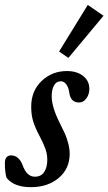

<svg xmlns="http://www.w3.org/2000/svg" viewBox="-41 -756 444 787"><path d="M239.3 -518.6 201.2 -544.9 318.8 -735.8 383.3 -691.4ZM85.9 11.2Q16.1 11.2 -14.2 -27.3Q-21 -49.3 -21 -87.4Q-21 -119.1 5.4 -119.1Q20.5 -119.1 32.7 -108.4Q44.9 -97.7 51.8 -78.6Q68.8 -31.7 101.6 -31.7Q127.9 -31.7 140.4 -51.3Q152.8 -70.8 152.8 -100.6Q152.8 -124 145.3 -145.5Q137.7 -167 120.1 -200.7Q103.5 -231.4 95.2 -258.1Q86.9 -284.7 86.9 -318.4Q86.9 -383.3 129.6 -424.1Q172.4 -464.8 233.4 -464.8Q273.9 -464.8 299.6 -444.8Q325.2 -424.8 325.2 -391.6Q325.2 -369.6 313.2 -352.8Q301.3 -335.9 282.7 -335.9Q248 -335.9 242.7 -377.9Q240.2 -396.5 231 -409.7Q221.7 -422.9 208 -422.9Q189.9 -422.9 180.4 -405.8Q170.9 -388.7 170.9 -361.8Q170.9 -316.9 204.1 -251.5Q218.8 -222.2 225.1 -208.3Q231.4 -194.3 238 -170.9Q244.6 -147.5 244.6 -125.5Q244.6 -64.5 199.7 -26.6Q154.8 11.2 85.9 11.2Z"/></svg>

Font: Elstob 6pt SemiBold
Style: Italic
Weight: 600
Italic angle: -20°
Designer: Peter S. Baker
Version: Version 1.015